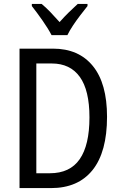

<svg xmlns="http://www.w3.org/2000/svg" viewBox="-20 -963 620 983"><path d="M528 -365Q528 -185 454 -92.5Q380 0 241 0H80V-714H251Q383 -714 455.5 -625Q528 -536 528 -365ZM438 -362Q438 -501 388.5 -569.5Q339 -638 245 -638H166V-76H235Q338 -76 388 -148Q438 -220 438 -362ZM244 -783Q227 -816 198 -857.5Q169 -899 143 -932V-943H193Q214 -926 238 -901Q262 -876 285 -850Q311 -879 331.5 -899Q352 -919 378 -943H428V-932Q412 -912 392 -886Q372 -860 354 -833Q336 -806 325 -783Z"/></svg>

Font: Noto Sans Myanmar Condensed
Style: Regular
Weight: 400
Width: 3
Designer: Monotype Design Team
Foundry: Monotype Imaging Inc.
Version: Version 2.107; ttfautohint (v1.8.4.7-5d5b)